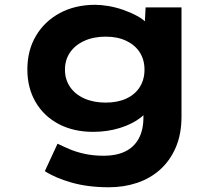

<svg xmlns="http://www.w3.org/2000/svg" viewBox="-20 -562 938 812"><path d="M440.3 230Q352.1 230 282.5 210.1Q212.9 190.1 169.6 161.8L223.4 45.7Q246.6 57.1 275.1 69.2Q303.7 81.4 339.7 89Q375.7 96.7 419.7 96.7Q472.1 96.7 509.5 78.5Q546.9 60.4 566.7 24.1Q586.6 -12.3 586.6 -66.1V-129L617.1 -123.8Q610.4 -92.5 575.2 -64.9Q539.9 -37.3 487 -20.8Q434.1 -4.4 373.9 -4.4Q291.2 -4.4 228.5 -37.3Q165.8 -70.3 130.8 -130Q95.7 -189.7 95.7 -268.2Q95.7 -349.3 132.3 -410.8Q168.8 -472.3 233.5 -507Q298.1 -541.7 382.8 -541.7Q407.8 -541.7 439.2 -536.4Q470.6 -531 502.1 -520Q533.5 -508.9 560.4 -494.3Q587.4 -479.6 604.1 -460.6Q620.8 -441.5 622.4 -419.2L589.4 -410.6L595.8 -530.7H747.6V-69.5Q747.6 5.4 723.4 61.4Q699.3 117.4 657.3 155.1Q615.2 192.9 559.6 211.4Q503.9 230 440.3 230ZM426.9 -128.1Q477.6 -128.1 514.6 -145.3Q551.6 -162.6 571.4 -194.2Q591.1 -225.8 591.1 -267Q591.1 -309.3 571.2 -340.4Q551.2 -371.5 514.4 -389.2Q477.6 -407 426.9 -407Q375.7 -407 336.6 -389.2Q297.6 -371.5 276.1 -340.1Q254.7 -308.8 254.7 -267Q254.7 -226.2 276.1 -194.6Q297.6 -163 336.6 -145.5Q375.7 -128.1 426.9 -128.1Z"/></svg>

Font: Lexend Mega
Style: Regular
Weight: 400
Designer: Bonnie Shaver-Troup, Thomas Jockin
Foundry: Lexend
Version: Version 1.007